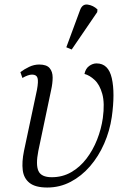

<svg xmlns="http://www.w3.org/2000/svg" viewBox="-20 -827 574 857"><path d="M191 10Q138 10 112 -10.5Q86 -31 81.5 -67.5Q77 -104 87 -153L145 -426Q152 -464 147.5 -479Q143 -494 123 -494Q106 -494 80 -479L71 -505Q88 -518 110 -528.5Q132 -539 155 -539Q188 -539 201.5 -523Q215 -507 215 -481Q215 -455 208 -424L151 -153Q139 -92 151.5 -64Q164 -36 211 -36Q259 -36 298 -58.5Q337 -81 366 -119Q395 -157 413.5 -204Q432 -251 439 -300Q448 -367 436.5 -408Q425 -449 402.5 -470Q380 -491 357 -497Q362 -521 378 -532.5Q394 -544 411 -544Q464 -544 479 -478Q494 -412 479 -305Q470 -243 445 -186Q420 -129 382 -85Q344 -41 295.5 -15.5Q247 10 191 10ZM300 -606 276 -616 337 -781Q347 -810 371.5 -806.5Q396 -803 415 -785L414 -773Z"/></svg>

Font: Noto Serif Light
Style: Italic
Weight: 300
Italic angle: -12°
Designer: Monotype Design Team
Foundry: Monotype Imaging Inc.
Version: Version 2.013